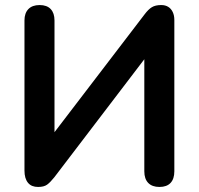

<svg xmlns="http://www.w3.org/2000/svg" viewBox="-20 -733 788 761"><path d="M131 8Q118 8 108 4Q98 0 91 -8.5Q84 -17 80.5 -29Q77 -41 77 -57V-652Q77 -681 92.5 -697Q108 -713 137 -713Q166 -713 181 -697Q196 -681 196 -652V-179H173L553 -676Q568 -696 582 -704.5Q596 -713 619 -713Q635 -713 646.5 -706Q658 -699 664.5 -685.5Q671 -672 671 -654V-54Q671 -24 656 -8Q641 8 612 8Q583 8 567.5 -8Q552 -24 552 -54V-527H574L195 -30Q179 -10 166.5 -1Q154 8 131 8Z"/></svg>

Font: Nunito
Style: Bold
Weight: 700
Designer: Vernon Adams
Foundry: Vernon Adams
Version: Version 3.602